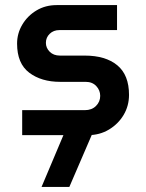

<svg xmlns="http://www.w3.org/2000/svg" viewBox="-20 -530 571 753"><path d="M67 0V-98H313Q340 -98 356.5 -114.5Q373 -131 373 -154Q373 -176 357.5 -192.5Q342 -209 316 -209H216Q142 -209 94.5 -245Q47 -281 47 -359Q47 -399 67.5 -433.5Q88 -468 123 -489Q158 -510 202 -510H439V-412H213Q190 -412 175 -397.5Q160 -383 160 -362Q160 -342 175 -327Q190 -312 215 -312H312Q394 -312 440 -274Q486 -236 486 -158Q486 -115 465 -79.5Q444 -44 407.5 -22Q371 0 325 0ZM143 203 238 -22H349L252 203Z"/></svg>

Font: MuseoModerno Medium
Style: Regular
Weight: 500
Designer: Pablo Cosgaya, Héctor Gatti, Marcela Romero, and the Authors of The MuseoModerno Project.
Foundry: Omnibus-Type Team
Version: Version 1.001